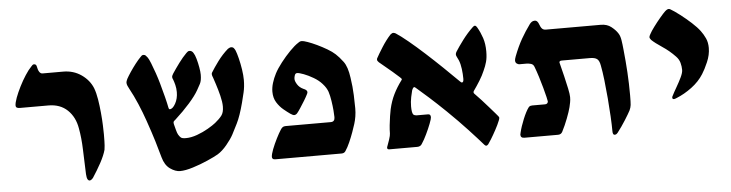

<svg xmlns="http://www.w3.org/2000/svg" viewBox="-39 -690 3333 876"><g transform="rotate(-5 1627.0 -252.5)"><path d="M341.3 22.5Q335.9 22.5 332 15.9Q328.1 9.3 327.1 -7.8Q324.7 -67.4 323 -120.8Q321.3 -174.3 313 -218.8Q304.2 -271 270.8 -303Q237.3 -335 183.6 -335H52.7Q34.2 -335 34.2 -347.2Q34.2 -359.9 42.7 -383.1Q51.3 -406.2 64.5 -432.4Q77.6 -458.5 92.8 -481.9Q107.9 -505.4 121.1 -518.6Q123 -521 126.5 -524.4Q129.9 -527.8 133.8 -527.8Q144 -527.8 146 -518.1Q152.3 -482.9 169.4 -482.9H264.2Q311 -482.9 347.2 -457.8Q383.3 -432.6 398.4 -395Q406.7 -373 411.6 -343Q416.5 -313 419.4 -281.2Q422.4 -249.5 423.3 -223.1Q424.3 -196.8 424.3 -182.1Q424.3 -145 423.1 -130.9Q421.9 -116.7 420.9 -111.3Q414.1 -85.9 395.8 -52.2Q377.4 -18.6 357.4 11.7Q348.6 22.5 341.3 22.5Z M756.3 15.6Q734.4 15.6 710.7 -1.2Q687 -18.1 677.2 -54.2Q667 -91.3 655.5 -129.4Q644 -167.5 623.5 -226.6Q610.4 -264.6 593.3 -304.9Q576.2 -345.2 557.1 -379.9Q553.7 -385.7 550.5 -393.3Q547.4 -400.9 547.4 -406.7Q547.4 -410.6 549.1 -415.5Q550.8 -420.4 552.7 -424.3Q559.6 -437 571.5 -454.8Q583.5 -472.7 596.9 -490Q610.4 -507.3 621.1 -518.1Q624.5 -521.5 627.2 -524.2Q629.9 -526.9 635.3 -526.9Q641.6 -526.9 645.5 -523.2Q649.4 -519.5 654.3 -512.7Q659.2 -505.9 667.5 -485.4Q675.8 -464.8 684.6 -439.2Q693.4 -413.6 699.7 -391.1Q709.5 -356.9 717 -326.7Q724.6 -296.4 728 -278.3Q728 -277.8 729.2 -273.7Q730.5 -269.5 733.9 -269.5Q747.1 -269.5 759.8 -292.2Q772.5 -314.9 772.5 -344.7Q772.5 -362.3 768.6 -377.7Q764.6 -393.1 761.2 -401.9Q757.3 -409.7 757.3 -414.1Q757.3 -419.4 759.3 -422.6Q761.2 -425.8 763.7 -430.7Q777.8 -452.1 795.9 -476.6Q814 -501 831.1 -518.1Q833.5 -520.5 837.4 -523.7Q841.3 -526.9 845.7 -526.9Q857.9 -526.9 864.3 -515.1Q870.1 -506.8 875.5 -487.8Q880.9 -468.8 884.5 -448.2Q888.2 -427.7 888.2 -414.1Q888.2 -387.2 880.6 -372.8Q873 -358.4 865.7 -345.7Q852.1 -321.3 822.5 -287.8Q793 -254.4 754.9 -219.7Q754.4 -219.2 750 -215.6Q745.6 -211.9 745.6 -208Q745.6 -203.6 746.1 -201.2Q749.5 -188 753.4 -173.1Q757.3 -158.2 761.2 -151.4Q766.6 -142.1 772.5 -137Q778.3 -131.8 795.4 -131.8Q819.8 -131.8 847.4 -141.8Q875 -151.9 898.4 -165.5Q921.9 -179.2 934.1 -189Q954.1 -205.1 965.1 -219.5Q976.1 -233.9 976.1 -260.7Q976.1 -281.7 968.8 -311Q961.4 -340.3 953.4 -364.7Q945.3 -389.2 943.4 -395Q938.5 -406.2 938.5 -412.1Q938.5 -417.5 941.4 -420.9Q952.6 -439.5 974.1 -468.8Q995.6 -498 1022 -521Q1024.4 -522.9 1029.1 -524.9Q1033.7 -526.9 1036.6 -526.9Q1044.9 -526.9 1049.3 -521.5Q1053.7 -516.1 1056.2 -510.3Q1061.5 -497.6 1067.6 -473.1Q1073.7 -448.7 1077.9 -421.6Q1082 -394.5 1082 -373.5Q1082 -342.3 1075.7 -315.9Q1069.3 -289.6 1064.5 -270.5Q1048.8 -210.4 1032 -177Q1015.1 -143.6 1007.8 -129.4Q997.1 -109.4 976.1 -84Q955.1 -58.6 933.6 -45.4Q917 -35.6 883.8 -21Q850.6 -6.3 815.4 4.6Q780.3 15.6 756.3 15.6Z M1195.3 0Q1185.5 0 1182.1 -3.4Q1178.7 -6.8 1178.7 -11.7Q1178.7 -23.4 1187.7 -46.9Q1196.8 -70.3 1209 -94.5Q1221.2 -118.7 1230.5 -132.8Q1234.4 -139.2 1239.5 -143.1Q1244.6 -147 1253.4 -147H1460.4Q1479 -147 1479 -168Q1479 -178.2 1477.3 -199Q1475.6 -219.7 1471.9 -243.4Q1468.3 -267.1 1462.4 -285.6Q1459.5 -293.9 1453.9 -303.5Q1448.2 -313 1438.5 -323.7Q1423.3 -340.8 1400.4 -354.2Q1377.4 -367.7 1356.7 -375.5Q1335.9 -383.3 1326.7 -383.3Q1318.8 -383.3 1315.7 -374.5Q1312.5 -365.7 1312.5 -357.4Q1312.5 -347.2 1321.8 -332.3Q1331.1 -317.4 1349.1 -309.1Q1366.2 -302.7 1366.2 -292.5Q1366.2 -290 1365 -287.6Q1363.8 -285.2 1362.8 -282.7Q1357.9 -272.5 1347.7 -255.6Q1337.4 -238.8 1327.1 -223.1Q1316.9 -207.5 1311.5 -201.2Q1305.2 -193.4 1295.9 -193.4Q1292 -193.4 1279.8 -201.2Q1266.6 -210.4 1249.5 -224.6Q1232.4 -238.8 1219.7 -259.3Q1207 -279.8 1207 -308.1Q1207 -327.6 1213.4 -348.4Q1219.7 -369.1 1230.5 -390.1Q1241.7 -411.6 1262.2 -438Q1282.7 -464.4 1304.9 -487.1Q1327.1 -509.8 1343.3 -520Q1344.7 -521 1349.1 -523.9Q1353.5 -526.9 1360.8 -526.9Q1368.2 -526.9 1387 -520.3Q1405.8 -513.7 1429 -502.7Q1452.1 -491.7 1474.1 -478.8Q1496.1 -465.8 1509.8 -453.1Q1524.9 -439.5 1543 -415.5Q1561 -391.6 1567.9 -340.3Q1574.2 -299.3 1575.7 -260.3Q1577.1 -221.2 1577.1 -199.7Q1577.1 -180.7 1574.2 -162.8Q1571.3 -145 1566.4 -129.4Q1562 -115.2 1554 -92.8Q1545.9 -70.3 1535.9 -47.6Q1525.9 -24.9 1515.6 -9.8Q1509.8 0 1497.1 0Z M2157.7 22Q2155.3 22 2153.3 20.3Q2151.4 18.6 2149.9 17.6Q2123 -13.2 2082.8 -56.6Q2042.5 -100.1 1991.7 -149.4Q1949.7 -189.9 1917 -219.2Q1884.3 -248.5 1865.7 -264.2Q1861.8 -267.6 1858.6 -270.3Q1855.5 -272.9 1853.5 -272.9Q1848.1 -272.9 1842.8 -258.8Q1840.3 -251 1835.9 -229Q1831.5 -207 1831.5 -186.5Q1831.5 -157.7 1837.9 -149.4Q1840.3 -146.5 1845.2 -145Q1850.1 -143.6 1852.5 -143.6H1905.8Q1917.5 -143.6 1917.5 -129.4Q1917.5 -122.6 1908.9 -100.3Q1900.4 -78.1 1888.4 -53.2Q1876.5 -28.3 1866.2 -13.2Q1859.4 0 1843.8 0H1715.8Q1706.1 0 1706.1 -7.8Q1706.1 -10.7 1709 -17.6Q1712.4 -25.9 1718.5 -44.4Q1724.6 -63 1724.6 -71.8Q1724.6 -87.9 1726.8 -109.4Q1729 -130.9 1732.2 -150.9Q1735.4 -170.9 1737.8 -182.1Q1746.1 -218.8 1761 -249Q1775.9 -279.3 1797.4 -308.1Q1800.3 -311 1800.3 -314Q1800.3 -315.4 1796.9 -319.1Q1793.5 -322.8 1791 -324.7Q1779.3 -335.9 1761.7 -350.6Q1744.1 -365.2 1727.8 -378.9Q1711.4 -392.6 1702.6 -399.9Q1695.3 -406.7 1695.3 -412.1Q1695.3 -417 1696.8 -418.9Q1706.5 -437 1725.8 -467.5Q1745.1 -498 1766.1 -521Q1773.9 -527.8 1779.8 -527.8Q1782.7 -527.8 1785.4 -526.6Q1788.1 -525.4 1790.5 -524.4Q1812.5 -510.3 1845.9 -482.7Q1879.4 -455.1 1917.5 -420.4Q1955.6 -385.7 1993.7 -349.1Q2031.7 -312.5 2063.5 -280.8Q2065.4 -278.8 2067.9 -276.9Q2070.3 -274.9 2072.3 -274.9Q2080.1 -274.9 2080.1 -291.5Q2080.1 -313 2077.1 -336.4Q2074.2 -359.9 2066.9 -377.4Q2063 -386.2 2059.3 -393.1Q2055.7 -399.9 2055.7 -404.3Q2055.7 -411.1 2060.1 -417.5Q2073.2 -438.5 2095.7 -468.5Q2118.2 -498.5 2143.6 -522.5Q2146 -524.4 2148.2 -526.1Q2150.4 -527.8 2153.3 -527.8Q2156.7 -527.8 2159.4 -524.7Q2162.1 -521.5 2164.1 -518.1Q2177.2 -495.6 2186.3 -468.5Q2195.3 -441.4 2195.3 -406.7Q2195.3 -378.4 2189.9 -359.1Q2184.6 -339.8 2175.3 -319.8Q2166.5 -298.8 2152.1 -275.6Q2137.7 -252.4 2122.1 -230.5Q2121.1 -228.5 2121.1 -225.6Q2121.1 -222.2 2123.5 -219.7Q2137.2 -206.1 2154.1 -187.5Q2170.9 -168.9 2186.5 -151.1Q2202.1 -133.3 2212.9 -120.8Q2223.6 -108.4 2224.6 -106.9Q2228 -102.1 2228 -99.6Q2228 -96.2 2226.8 -93.5Q2225.6 -90.8 2224.6 -87.4Q2217.3 -68.8 2204.8 -45.9Q2192.4 -22.9 2181.4 -5.1Q2170.4 12.7 2167 16.6Q2165 18.6 2162.6 20.3Q2160.2 22 2157.7 22Z M2745.6 23.4Q2736.8 23.4 2736.8 5.9Q2736.8 -21.5 2734.6 -61.5Q2732.4 -101.6 2728.8 -145.3Q2725.1 -189 2720.5 -229Q2715.8 -269 2710.4 -296.4Q2706.5 -319.3 2696.3 -327.1Q2686 -335 2663.6 -335H2534.7Q2523.4 -335 2523.4 -327.1L2526.9 -313Q2532.2 -292 2539.6 -262Q2546.9 -231.9 2552.5 -205.1Q2558.1 -178.2 2558.1 -165.5Q2558.1 -152.3 2555.9 -141.4Q2553.7 -130.4 2551.3 -120.1Q2546.4 -100.6 2534.4 -69.3Q2522.5 -38.1 2508.3 -10.7Q2502 1 2488.3 1H2334.5Q2316.9 1 2316.9 -14.2Q2316.9 -16.6 2318.8 -23.4Q2325.2 -50.8 2339.1 -84.5Q2353 -118.2 2365.2 -134.8Q2369.1 -140.1 2373.8 -141.4Q2378.4 -142.6 2382.3 -142.6H2441.4Q2448.2 -142.6 2451.7 -146.5Q2455.1 -150.4 2455.1 -154.8Q2455.1 -157.7 2450.9 -175.3Q2446.8 -192.9 2439.9 -218Q2433.1 -243.2 2424.8 -269.5Q2416.5 -295.9 2408.7 -316.4Q2404.3 -329.1 2393.3 -332Q2382.3 -335 2373.5 -335H2340.3Q2335.4 -335 2328.9 -339.4Q2322.3 -343.8 2322.3 -354Q2322.3 -359.4 2327.1 -372.6Q2344.2 -417 2363 -450Q2381.8 -482.9 2404.3 -513.7Q2408.2 -519 2413.8 -522.9Q2419.4 -526.9 2427.2 -526.9Q2435.1 -526.9 2439.7 -521Q2444.3 -515.1 2445.3 -511.2Q2451.2 -494.6 2457.5 -488.3Q2463.9 -481.9 2474.6 -481.9H2726.1Q2754.9 -481.9 2773.9 -466.8Q2793 -451.7 2802.7 -436.5Q2811 -424.3 2814.2 -404.5Q2817.4 -384.8 2819.8 -358.9Q2825.2 -307.6 2828.4 -255.1Q2831.5 -202.6 2831.5 -150.4Q2831.5 -117.7 2830.1 -105.5Q2828.6 -93.3 2822.8 -81.1Q2815.4 -66.9 2797.6 -38.6Q2779.8 -10.3 2759.8 15.6Q2757.8 18.1 2754.4 20.8Q2751 23.4 2745.6 23.4Z M3029.8 -115.2Q3022 -115.2 3022 -122.6Q3022 -125 3022.9 -127Q3032.7 -146.5 3045.7 -168.7Q3058.6 -190.9 3068.4 -211.4Q3078.1 -231.9 3078.1 -244.6Q3078.1 -260.3 3073.7 -276.9Q3069.3 -293.5 3056.2 -307.1Q3029.3 -335.4 2996.8 -356.9Q2964.4 -378.4 2949.2 -393.1Q2942.4 -401.4 2942.4 -405.8Q2942.4 -410.6 2947.8 -419.9Q2954.1 -432.1 2968.8 -451.9Q2983.4 -471.7 2999.3 -490.5Q3015.1 -509.3 3024.4 -518.1Q3031.2 -523.9 3034.7 -525.4Q3038.1 -526.9 3040.5 -526.9Q3043.5 -526.9 3045.9 -525.9Q3048.3 -524.9 3048.8 -524.4Q3065.9 -514.6 3091.3 -495.1Q3116.7 -475.6 3140.9 -453.6Q3165 -431.6 3178.7 -413.1Q3190.4 -397.5 3199.2 -378.4Q3208 -359.4 3208 -334Q3208 -302.2 3193.8 -269.5Q3179.7 -236.8 3167 -217.3Q3146.5 -184.6 3112.1 -158.9Q3077.6 -133.3 3042 -119.1Q3033.2 -115.2 3029.8 -115.2Z"/></g></svg>

Font: David Libre
Style: Bold
Weight: 700
Designer: Ismar David, J. Victor Gaultney, Annie Olsen and Meir Sadan
Foundry: Monotype Imaging Inc. & SIL International
Version: Version 1.100; ttfautohint (v1.8.4.7-5d5b)